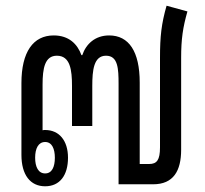

<svg xmlns="http://www.w3.org/2000/svg" viewBox="-20 -645 716 672"><path d="M138 7C189 7 218 -31 218 -93C218 -153 187 -190 138 -190C135 -190 132 -190 129 -189V-349C129 -406 137 -450 179 -450C226 -450 232 -400 232 -344V-204H303V-344C303 -399 308 -450 351 -450C393 -450 395 -405 395 -351V0H516C587 0 614 -47 614 -121V-443C614 -508 620 -549 636 -605L563 -625C545 -562 540 -518 540 -443V-129C540 -85 529 -71 502 -71H469V-356C469 -465 431 -521 362 -521C313 -521 281 -491 268 -452H265C251 -491 221 -521 168 -521C96 -521 55 -463 55 -354V-103C55 -33 86 7 138 7ZM138 -38C114 -38 103 -61 103 -93C103 -125 114 -148 138 -148C162 -148 172 -124 172 -93C172 -61 162 -38 138 -38Z"/></svg>

Font: Noto Sans Thai Looped ExtraCondensed
Style: Regular
Weight: 400
Width: 2
Designer: Sasikarn Vongin, Ben Mitchell
Foundry: The Fontpad Ltd
Version: Version 1.001